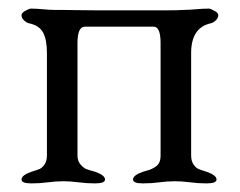

<svg xmlns="http://www.w3.org/2000/svg" viewBox="-20 -423 557 446"><path d="M337 -361H177Q160 -361 160 -323V-62Q160 -49 167 -41Q174 -33 180 -30.5Q186 -28 201 -24Q224 -16 224 -6Q224 3 201 3Q181 3 162.5 0.5Q144 -2 127 -2Q110 -2 91.5 0.5Q73 3 53 3Q30 3 30 -6Q30 -16 53 -24Q66 -28 72 -30.5Q78 -33 83.5 -41Q89 -49 89 -62V-300Q89 -331 80 -347.5Q71 -364 47 -369Q42 -370 36 -375.5Q30 -381 30 -388Q30 -393 39 -398Q48 -403 52 -403Q65 -403 80 -401.5Q95 -400 106 -400H120Q134 -400 155.5 -399.5Q177 -399 204.5 -399Q232 -399 261.5 -399Q291 -399 318.5 -399Q346 -399 369.5 -399Q393 -399 407 -400Q418 -400 435 -401.5Q452 -403 465 -403Q469 -403 478 -398Q487 -393 487 -388Q487 -381 481 -375.5Q475 -370 470 -369Q424 -359 424 -300V-62Q424 -49 429.5 -41Q435 -33 441 -30.5Q447 -28 460 -24Q483 -16 483 -6Q483 3 460 3Q440 3 421.5 0.5Q403 -2 386 -2Q369 -2 350.5 0.5Q332 3 312 3Q289 3 289 -6Q289 -16 312 -24Q323 -27 327.5 -28.5Q332 -30 339.5 -34.5Q347 -39 350 -45.5Q353 -52 353 -62V-323Q353 -361 337 -361Z"/></svg>

Font: EB Garamond 12 All SC
Style: AllSC
Weight: 400
Version: Version 0.016 ; ttfautohint (v0.97) -l 8 -r 50 -G 200 -x 0 -